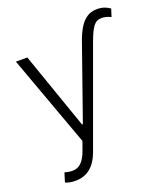

<svg xmlns="http://www.w3.org/2000/svg" viewBox="-156 -776 946 1088"><g transform="rotate(-20 317.0 -231.5)"><path d="M111.8 204.1Q93.3 204.6 76.9 201.2Q60.5 197.8 50.8 192.9L67.9 137.7Q100.1 147.5 125.2 144.5Q150.4 141.6 169.9 121.6Q189.5 101.6 204.6 61L224.6 5.4L23.9 -545.9H92.8L254.4 -83H259.3L414.1 -523.9Q428.2 -564.9 447 -597.7Q465.8 -630.4 492.7 -649.7Q519.5 -668.9 557.1 -668.5Q580.1 -668.9 599.9 -662.1Q619.6 -655.3 634.3 -644L619.6 -597.7Q607.9 -604 593.5 -608.2Q579.1 -612.3 564.9 -612.3Q532.7 -612.3 513.9 -587.2Q495.1 -562 474.1 -504.4L259.3 85.9Q237.3 145.5 200.2 175Q163.1 204.6 111.8 204.1Z"/></g></svg>

Font: Inter Tight Light
Style: Regular
Weight: 300
Designer: Rasmus Andersson
Foundry: rsms
Version: Version 3.004